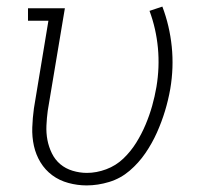

<svg xmlns="http://www.w3.org/2000/svg" viewBox="-20 -555 640 583"><path d="M243 8Q215 8 187.5 0.5Q160 -7 138.5 -23Q117 -39 103 -62Q89 -85 83 -112Q77 -139 78 -168Q79 -197 83 -226L127 -492H65V-530H177L125 -219Q122 -197 121 -174Q120 -151 124 -130Q128 -109 137.5 -89.5Q147 -70 163 -56.5Q179 -43 200.5 -36.5Q222 -30 244 -30Q273 -30 302.5 -41Q332 -52 354.5 -73.5Q377 -95 393.5 -121.5Q410 -148 422 -176.5Q434 -205 442 -233.5Q450 -262 455 -291Q465 -351 459.5 -409.5Q454 -468 434 -522L473 -535Q495 -477 501.5 -413.5Q508 -350 497 -285Q491 -251 481 -218Q471 -185 456.5 -152.5Q442 -120 421.5 -90Q401 -60 373.5 -36.5Q346 -13 311.5 -2.5Q277 8 243 8Z"/></svg>

Font: Iosevka Slab XLtExObl
Style: Regular
Weight: 200
Width: 7
Italic angle: -9°
Monospace: yes
Designer: Belleve Invis
Foundry: Belleve Invis
Version: Version 11.1.1; ttfautohint (v1.8.3)